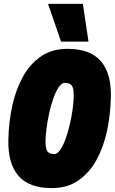

<svg xmlns="http://www.w3.org/2000/svg" viewBox="-20 -959 590 987"><path d="M247 8Q129 8 74.5 -55.5Q20 -119 23 -242Q25 -331 43 -414.5Q61 -498 97.5 -564Q134 -630 190.5 -669Q247 -708 326 -708Q444 -708 498.5 -644.5Q553 -581 550 -459Q548 -369 530 -285.5Q512 -202 475.5 -136Q439 -70 382.5 -31Q326 8 247 8ZM259 -167Q275 -167 290 -189Q305 -211 317.5 -246Q330 -281 339.5 -322Q349 -363 354 -402Q359 -441 359 -469Q359 -508 348 -520.5Q337 -533 314 -533Q297 -533 282 -511Q267 -489 254.5 -454Q242 -419 233 -378Q224 -337 219 -298Q214 -259 214 -231Q214 -192 225 -179.5Q236 -167 259 -167ZM294 -745 227 -939H406L435 -745Z"/></svg>

Font: Georama Semi Condensed Black
Style: Italic
Weight: 900
Width: 4
Italic angle: -9°
Designer: Jean-Baptiste Levee
Foundry: Production Type
Version: Version 1.000